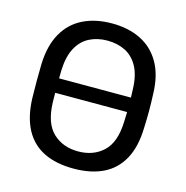

<svg xmlns="http://www.w3.org/2000/svg" viewBox="-106 -810 889 920"><g transform="rotate(15 338.5 -350.0)"><path d="M139.4 -318.3V-389.9H552.2V-318.3ZM338.5 10Q252.7 10 191.8 -19.6Q130.9 -49.2 97.7 -110.5Q64.6 -171.8 61.4 -264.9Q60.4 -309.1 60.4 -349.4Q60.4 -389.7 61.4 -434.4Q64.6 -526.4 99.3 -587.8Q133.9 -649.3 195.3 -679.6Q256.7 -710 338.5 -710Q420.2 -710 481.7 -679.6Q543.1 -649.3 578.2 -587.8Q613.4 -526.4 615.6 -434.4Q617.6 -389.7 617.6 -349.4Q617.6 -309.1 615.6 -264.9Q613.2 -171.8 579.7 -110.5Q546.1 -49.2 485.2 -19.6Q424.3 10 338.5 10ZM338.5 -75.3Q414.6 -75.3 463.4 -121.2Q512.3 -167.1 515.7 -270.1Q517.7 -314.7 517.7 -350.2Q517.7 -385.7 515.7 -429.9Q513.9 -498.6 490.6 -541.8Q467.3 -584.9 428.1 -604.8Q388.9 -624.7 338.5 -624.7Q289.1 -624.7 249.8 -604.8Q210.6 -584.9 187.2 -541.8Q163.9 -498.6 161.3 -429.9Q160.3 -385.7 160.3 -350.2Q160.3 -314.7 161.3 -270.1Q164.9 -167.1 214.1 -121.2Q263.2 -75.3 338.5 -75.3Z"/></g></svg>

Font: Rubik Light
Style: Regular
Weight: 300
Designer: Hubert and Fischer
Foundry: Hubert and Fischer
Version: Version 2.300;gftools[0.9.30]